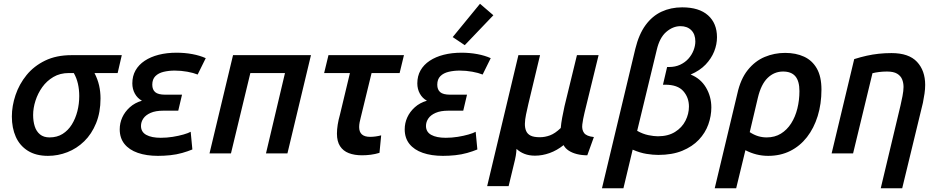

<svg xmlns="http://www.w3.org/2000/svg" viewBox="-20 -815 4979 1020"><path d="M235 13Q171 13 128 -14Q85 -41 64 -88Q43 -135 43 -196Q43 -252 62.5 -310Q82 -368 121 -416Q160 -464 219.5 -493Q279 -522 360 -522H627L605 -427H482Q499 -394 506.5 -361Q514 -328 514 -292Q514 -218 490.5 -160.5Q467 -103 427.5 -64.5Q388 -26 338 -6.5Q288 13 235 13ZM243 -85Q283 -85 312.5 -103.5Q342 -122 361.5 -153.5Q381 -185 391 -224Q401 -263 401 -305Q401 -339 394 -370Q387 -401 372 -427H346Q299 -427 263.5 -406Q228 -385 204.5 -352Q181 -319 168.5 -280Q156 -241 156 -204Q156 -171 164.5 -144Q173 -117 192.5 -101Q212 -85 243 -85Z M819 13Q758 13 712 -3Q666 -19 641 -50.5Q616 -82 616 -128Q616 -161 629.5 -191Q643 -221 669.5 -245Q696 -269 734 -280Q710 -293 696.5 -317.5Q683 -342 683 -372Q683 -411 700 -441Q717 -471 748.5 -492Q780 -513 823 -524Q866 -535 918 -535Q962 -535 1002 -527.5Q1042 -520 1073 -506L1030 -419Q1008 -428 975 -434Q942 -440 908 -440Q877 -440 849.5 -433.5Q822 -427 805.5 -410.5Q789 -394 789 -365Q789 -339 804.5 -325.5Q820 -312 858 -312H947L927 -227H847Q807 -227 780.5 -215.5Q754 -204 741.5 -185.5Q729 -167 729 -146Q729 -114 757 -98.5Q785 -83 834 -83Q866 -83 897.5 -88Q929 -93 955 -100.5Q981 -108 993 -115L1002 -21Q978 -11 948 -2.5Q918 6 885 9.5Q852 13 819 13Z M1093 0 1218 -522H1632L1507 0H1393L1494 -427H1310L1207 0Z M1903 10Q1863 10 1833 -1.5Q1803 -13 1786.5 -38.5Q1770 -64 1770 -105Q1770 -127 1774 -152.5Q1778 -178 1786 -206L1839 -427H1702L1725 -522H2126L2103 -427H1954L1896 -189Q1893 -178 1890.5 -165Q1888 -152 1888 -140Q1888 -114 1902.5 -101Q1917 -88 1946 -88Q1960 -88 1975 -90Q1990 -92 2005 -96L1996 -3Q1973 4 1949.5 7Q1926 10 1903 10Z M2333 13Q2272 13 2226 -3Q2180 -19 2155 -50.5Q2130 -82 2130 -128Q2130 -161 2143.5 -191Q2157 -221 2183.5 -245Q2210 -269 2248 -280Q2224 -293 2210.5 -317.5Q2197 -342 2197 -372Q2197 -411 2214 -441Q2231 -471 2262.5 -492Q2294 -513 2337 -524Q2380 -535 2432 -535Q2476 -535 2516 -527.5Q2556 -520 2587 -506L2544 -419Q2522 -428 2489 -434Q2456 -440 2422 -440Q2391 -440 2363.5 -433.5Q2336 -427 2319.5 -410.5Q2303 -394 2303 -365Q2303 -339 2318.5 -325.5Q2334 -312 2372 -312H2461L2441 -227H2361Q2321 -227 2294.5 -215.5Q2268 -204 2255.5 -185.5Q2243 -167 2243 -146Q2243 -114 2271 -98.5Q2299 -83 2348 -83Q2380 -83 2411.5 -88Q2443 -93 2469 -100.5Q2495 -108 2507 -115L2516 -21Q2492 -11 2462 -2.5Q2432 6 2399 9.5Q2366 13 2333 13ZM2449 -575 2385 -618 2530 -795 2601 -734Z M2568 174 2734 -522H2849L2787 -263Q2780 -233 2774.5 -206.5Q2769 -180 2768.5 -158Q2768 -136 2775 -119.5Q2782 -103 2799 -94.5Q2816 -86 2848 -86Q2875 -86 2902 -96Q2929 -106 2959 -135Q2961 -160 2966.5 -189.5Q2972 -219 2979 -251L3045 -522H3160L3085 -215Q3077 -182 3073.5 -154Q3070 -126 3083 -108.5Q3096 -91 3135 -87L3100 10Q3070 10 3044.5 3.5Q3019 -3 3001 -15Q2983 -27 2974 -44Q2939 -16 2900 -2Q2861 12 2822 12Q2791 12 2766.5 2.5Q2742 -7 2724 -24Q2723 -5 2720 13Q2717 31 2710 58L2682 174Z M3178 185 3355 -555Q3374 -633 3409.5 -681.5Q3445 -730 3494.5 -753Q3544 -776 3604 -776Q3694 -776 3741.5 -733.5Q3789 -691 3789 -617Q3789 -579 3774 -541.5Q3759 -504 3728.5 -472Q3698 -440 3649 -419Q3702 -398 3730.5 -350Q3759 -302 3759 -244Q3759 -199 3743 -154Q3727 -109 3692.5 -72.5Q3658 -36 3604.5 -14Q3551 8 3477 8Q3449 8 3414.5 2.5Q3380 -3 3341 -20L3292 185ZM3475 -91Q3529 -91 3566 -114Q3603 -137 3621.5 -173.5Q3640 -210 3640 -249Q3640 -297 3610 -331Q3580 -365 3514 -365H3502L3524 -459H3534Q3567 -459 3593 -471Q3619 -483 3637 -503Q3655 -523 3664.5 -547.5Q3674 -572 3674 -595Q3674 -633 3652.5 -654.5Q3631 -676 3595 -676Q3555 -676 3519.5 -645.5Q3484 -615 3469 -550L3365 -120Q3395 -103 3424.5 -97Q3454 -91 3475 -91Z M3777 185 3897 -317Q3914 -395 3952.5 -443Q3991 -491 4042.5 -512.5Q4094 -534 4151 -534Q4208 -534 4251.5 -514Q4295 -494 4319.5 -451Q4344 -408 4344 -339Q4344 -263 4324 -198.5Q4304 -134 4267 -86.5Q4230 -39 4178 -13Q4126 13 4061 13Q4029 13 3999 5.5Q3969 -2 3940 -17L3891 185ZM4053 -85Q4096 -85 4128.5 -105Q4161 -125 4183 -159.5Q4205 -194 4216 -238.5Q4227 -283 4227 -331Q4227 -384 4205.5 -409.5Q4184 -435 4140 -435Q4093 -435 4058 -401Q4023 -367 4006 -295L3963 -113Q3986 -98 4008 -91.5Q4030 -85 4053 -85Z M4659 185 4764 -255Q4769 -276 4774.5 -304.5Q4780 -333 4780 -353Q4780 -375 4772.5 -393.5Q4765 -412 4746 -423.5Q4727 -435 4692 -435Q4671 -435 4650.5 -432.5Q4630 -430 4615 -426L4512 0H4398L4518 -501Q4553 -512 4584.5 -519Q4616 -526 4648.5 -529.5Q4681 -533 4716 -533Q4808 -533 4851.5 -486.5Q4895 -440 4895 -364Q4895 -342 4891.5 -318Q4888 -294 4883 -269L4773 185Z"/></svg>

Font: Ubuntu Sans SemiBold
Style: Italic
Weight: 600
Italic angle: -13.5°
Designer: Dalton Maag Ltd
Foundry: Dalton Maag Ltd
Version: Version 1.006